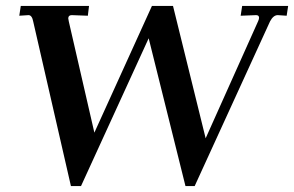

<svg xmlns="http://www.w3.org/2000/svg" viewBox="-20 -617 991 647"><path d="M76 -566 45 -564 50 -597H280L276 -564L222 -566Q210 -566 210 -555L212 -544L298 -170L492 -597H563L673 -151L850 -546Q853 -553 853 -557Q853 -566 843 -566L791 -564L796 -597H951L946 -564L916 -566Q901 -566 890 -545L636 10H605L481 -488L253 10H219L92 -544Q88 -566 76 -566Z"/></svg>

Font: Unna Medium
Style: Italic
Weight: 500
Italic angle: -8.05°
Designer: Jorge de Buen Unna
Foundry: Omnibus-Type
Version: Version 2.008